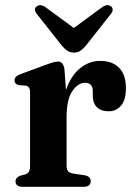

<svg xmlns="http://www.w3.org/2000/svg" viewBox="-20 -721 521 741"><path d="M229 -451 234.5 -373Q253.5 -429 289 -457.5Q324.5 -486 366 -486Q414 -486 440 -459Q466 -432 466 -381Q466 -336 447.5 -313.8Q429 -291.5 399.5 -291.5Q369.5 -291.5 353.8 -307.5Q338 -323.5 338 -352V-370.5Q337.5 -401.5 308 -401.5Q281 -401.5 259 -369.2Q237 -337 237 -268V-81.5Q237 -67 242.8 -60.2Q248.5 -53.5 264 -51L306.5 -44.5Q330 -40.5 330 -21.5Q330 0 301.5 0H68Q40 0 40 -21Q40 -36 58.5 -43L78 -48Q87 -51 91.5 -58.2Q96 -65.5 96 -81.5V-365Q96 -387.5 79.5 -390.5L53 -392.5Q36 -396.5 36 -411Q36 -426.5 59.5 -435L149 -468Q174 -477.5 185.8 -480.5Q197.5 -483.5 204.5 -483.5Q225 -483.5 229 -451ZM311.5 -545Q300.5 -532 290.2 -525Q280 -518 265.5 -518Q250.5 -518 240 -525Q229.5 -532 218.5 -545L123 -666Q115 -675.5 115 -683.5Q115 -691.5 120.5 -695.5Q135.5 -707.5 156 -693L265 -613L374 -693Q394.5 -708 409.5 -695.5Q414.5 -691.5 414.8 -683.5Q415 -675.5 407 -666Z"/></svg>

Font: Fraunces 9pt SemiBold
Style: Regular
Weight: 600
Version: Version 1.000;[b76b70a41]